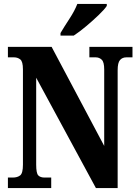

<svg xmlns="http://www.w3.org/2000/svg" viewBox="-20 -951 699 971"><path d="M20 0V-53H44Q68 -53 82 -64Q96 -75 96 -118V-600Q96 -640 82.5 -650.5Q69 -661 51 -661H20V-714H241L507 -213V-600Q507 -637 494.5 -649Q482 -661 464 -661H432V-714H650V-661H619Q599 -661 587 -647.5Q575 -634 575 -596V0H465L163 -558V-118Q163 -75 173.5 -64Q184 -53 206 -53H239V0ZM286 -784Q305 -816 331.5 -856.5Q358 -897 371 -931H520V-921Q509 -904 480 -876Q451 -848 416.5 -819Q382 -790 353 -771H286Z"/></svg>

Font: Noto Serif ExtraCondensed ExtraBold
Style: Regular
Weight: 800
Width: 2
Designer: Monotype Design Team
Foundry: Monotype Imaging Inc.
Version: Version 2.013; ttfautohint (v1.8.4.7-5d5b)